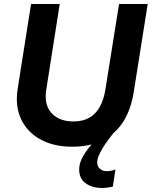

<svg xmlns="http://www.w3.org/2000/svg" viewBox="-20 -720 757 958"><path d="M340 12Q256 12 194 -18Q132 -48 98 -102Q64 -156 64 -227Q64 -239 65 -251Q66 -263 68 -276L135 -700H278L210 -267Q209 -260 208.5 -252.5Q208 -245 208 -238Q208 -199 225.5 -171Q243 -143 274 -128.5Q305 -114 346 -114Q393 -114 425.5 -132.5Q458 -151 478 -187Q498 -223 506 -274L574 -700H717L647 -259Q633 -172 594 -111.5Q555 -51 491.5 -19.5Q428 12 340 12ZM490 218Q441 218 408 195Q375 172 375 125Q375 94 393.5 61.5Q412 29 438 -0.5Q464 -30 487.5 -52.5Q511 -75 522 -86L554 -66Q551 -62 537 -44.5Q523 -27 506 -2.5Q489 22 477 47Q465 72 465 90Q465 109 478 121.5Q491 134 512 134Q534 134 556 126L543 211Q532 214 516.5 216Q501 218 490 218Z"/></svg>

Font: MuseoModerno Thin SemiBold
Style: Italic
Weight: 600
Italic angle: -9°
Version: Version 1.003